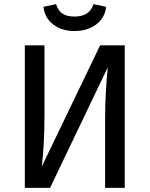

<svg xmlns="http://www.w3.org/2000/svg" viewBox="-20 -908 723 928"><path d="M583 0H488V-336Q488 -453 501 -583L222 0H100V-689H195V-353Q195 -213 182 -103L464 -689H583ZM190 -875 251 -888Q261 -856 282.5 -842Q304 -828 340 -828Q376 -828 399 -842.5Q422 -857 432 -888L493 -875Q487 -821 444.5 -789.5Q402 -758 340 -758Q279 -758 237.5 -789.5Q196 -821 190 -875Z"/></svg>

Font: FiraGO
Style: Regular
Weight: 400
Designer: bBox Type
Foundry: bBox Type GmbH
Version: Version 1.001;April 20, 2020;FontCreator 12.0.0.2555 64-bit